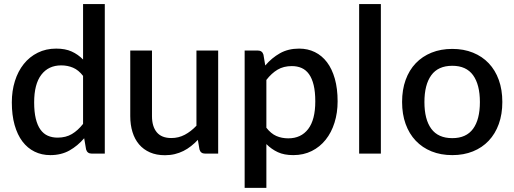

<svg xmlns="http://www.w3.org/2000/svg" viewBox="-20 -760 2543 950"><path d="M391 -384.5Q368.5 -413.5 341.5 -425Q314.5 -436.5 283 -436.5Q220 -436.5 184.5 -390.2Q149 -344 149 -253.5Q149 -206.5 157 -173.2Q165 -140 180 -119Q195 -98 216.5 -88.5Q238 -79 265 -79Q306 -79 335.8 -96.8Q365.5 -114.5 391 -147ZM498.5 -740V0H433.5Q412 0 406 -20.5L396.5 -76Q364.5 -38.5 323.8 -15.5Q283 7.5 229 7.5Q186 7.5 151 -9.8Q116 -27 91 -60Q66 -93 52.2 -141.8Q38.5 -190.5 38.5 -253.5Q38.5 -310.5 53.8 -359Q69 -407.5 97.5 -443.2Q126 -479 166.8 -499.2Q207.5 -519.5 258 -519.5Q303 -519.5 334.5 -505.2Q366 -491 391 -465.5V-740Z M1059.5 -510V0H994.5Q973 0 967 -20.5L959 -68Q943 -51 925.2 -37Q907.5 -23 887.5 -13Q867.5 -3 844.8 2.5Q822 8 796 8Q754 8 722 -6Q690 -20 668.2 -45.5Q646.5 -71 635.5 -106.8Q624.5 -142.5 624.5 -185.5V-510H732V-185.5Q732 -134 755.8 -105.5Q779.5 -77 828 -77Q863.5 -77 894.2 -93.2Q925 -109.5 952 -138V-510Z M1298 -128Q1320.5 -99 1347.2 -87.2Q1374 -75.5 1406.5 -75.5Q1469.5 -75.5 1504.8 -121.5Q1540 -167.5 1540 -258.5Q1540 -305.5 1532 -338.8Q1524 -372 1509 -393Q1494 -414 1472.5 -423.5Q1451 -433 1424 -433Q1383 -433 1353.2 -415.2Q1323.5 -397.5 1298 -364.5ZM1292.5 -436Q1324.5 -473.5 1365.2 -496.5Q1406 -519.5 1460 -519.5Q1503 -519.5 1538 -502.2Q1573 -485 1598 -452Q1623 -419 1636.8 -370.2Q1650.5 -321.5 1650.5 -258.5Q1650.5 -202 1635.2 -153.2Q1620 -104.5 1591.5 -68.8Q1563 -33 1522.5 -12.8Q1482 7.5 1431 7.5Q1386 7.5 1354.8 -7Q1323.5 -21.5 1298 -47V169.5H1190.5V-510H1255.5Q1277.5 -510 1283.5 -489.5Z M1864.5 -740V0H1757V-740Z M2218 -518Q2274.5 -518 2320.2 -499.5Q2366 -481 2398.2 -447Q2430.5 -413 2448 -364.5Q2465.5 -316 2465.5 -255.5Q2465.5 -195 2448 -146.5Q2430.5 -98 2398.2 -63.8Q2366 -29.5 2320.2 -11Q2274.5 7.5 2218 7.5Q2161 7.5 2115.2 -11Q2069.5 -29.5 2037 -63.8Q2004.5 -98 1987 -146.5Q1969.5 -195 1969.5 -255.5Q1969.5 -316 1987 -364.5Q2004.5 -413 2037 -447Q2069.5 -481 2115.2 -499.5Q2161 -518 2218 -518ZM2218 -76.5Q2287 -76.5 2320.8 -122.8Q2354.5 -169 2354.5 -255Q2354.5 -341 2320.8 -387.8Q2287 -434.5 2218 -434.5Q2148 -434.5 2114 -387.8Q2080 -341 2080 -255Q2080 -169 2114 -122.8Q2148 -76.5 2218 -76.5Z"/></svg>

Font: TypoPRO Lato
Style: Regular
Weight: 600
Designer: Lukasz Dziedzic with Adam Twardoch and Botio Nikoltchev
Foundry: tyPoland Lukasz Dziedzic
Version: Version 2.010; 2014-09-01; http://www.latofonts.com/